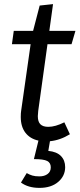

<svg xmlns="http://www.w3.org/2000/svg" viewBox="-20 -676 391 934"><path d="M166 -137Q164 -119 164 -111Q164 -84 176.5 -71.5Q189 -59 215 -59Q249 -59 293 -81L320 -23Q273 6 223 11L215 58Q256 62 276.5 83Q297 104 297 137Q297 180 263 209Q229 238 172 238Q117 238 82 212L110 166Q124 174 137.5 178Q151 182 172 182Q196 182 211.5 170.5Q227 159 227 138Q227 116 209.5 107Q192 98 145 98L167 8Q126 -1 103.5 -30.5Q81 -60 81 -107Q81 -127 83 -138L129 -461H38L47 -526H141L173 -649L238 -656L220 -526H347L328 -461H211Z"/></svg>

Font: Fira Sans Book
Style: Italic
Weight: 350
Italic angle: -8°
Designer: bBox Type GmbH & Carrois Corporate GbR & Edenspiekermann AG
Foundry: bBox Type GmbH & Carrois Corporate GbR & Edenspiekermann AG
Version: Version 4.301